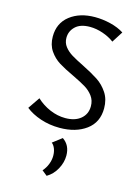

<svg xmlns="http://www.w3.org/2000/svg" viewBox="-140 -740 801 1109"><g transform="rotate(15 261.0 -185.0)"><path d="M252 -304Q196 -330 161.5 -351.5Q127 -373 103 -408Q79 -443 79 -493Q79 -573 137.5 -618.5Q196 -664 287 -664Q333 -664 380 -652.5Q427 -641 461 -619L419 -553Q390 -575 350.5 -588.5Q311 -602 273 -602Q216 -602 186.5 -574Q157 -546 157 -506Q157 -476 174.5 -453.5Q192 -431 219 -414.5Q246 -398 291 -376Q349 -347 385.5 -323Q422 -299 447.5 -260.5Q473 -222 473 -168Q473 -84 411 -38.5Q349 7 253 7Q192 7 138.5 -11Q85 -29 49 -58L97 -128Q132 -95 177.5 -75.5Q223 -56 270 -56Q328 -56 362 -84.5Q396 -113 396 -160Q396 -195 377 -220.5Q358 -246 330 -263Q302 -280 252 -304ZM222 269Q240 249 250 223.5Q260 198 260 173Q260 149 252.5 130Q245 111 232 101L287 59Q333 90 333 152Q333 193 311.5 232.5Q290 272 253 294Z"/></g></svg>

Font: Ysabeau SC Medium
Style: Regular
Weight: 500
Designer: Christian Thalmann (Catharsis Fonts)
Version: Version 0.003